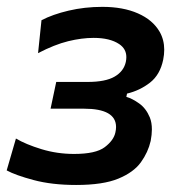

<svg xmlns="http://www.w3.org/2000/svg" viewBox="-24 -529 530 560"><path d="M198 10.5Q127.5 10.5 74.2 -3.8Q21 -18 -4.5 -32L22.5 -125Q51 -108 96.8 -94Q142.5 -80 192 -80Q255.5 -80 281.5 -99.8Q307.5 -119.5 312.5 -142.5Q314.5 -151 314.5 -158.5Q314.5 -212 221 -212H123.5L140 -290H231.5Q283.5 -290 310.2 -305.5Q337 -321 343 -348.5Q344.5 -356 344.5 -362.5Q344.5 -386.5 323.5 -400.5Q296.5 -418.5 249 -418.5Q214.5 -418.5 174.8 -408.8Q135 -399 87 -374L97 -470Q129.5 -487 176.2 -498Q223 -509 274.5 -509Q335 -509 378.2 -490Q421.5 -471 441.5 -436.5Q455 -413 455 -384Q455 -370 452 -355Q443 -311 413.5 -288Q384 -265 346.5 -256L344.5 -246.5Q362 -241.5 382 -227.2Q402 -213 413 -186.5Q419 -171.5 419 -151.5Q419 -136.5 415.5 -118Q408 -85 387 -55.8Q366 -26.5 321.2 -8Q276.5 10.5 198 10.5Z"/></svg>

Font: Heraclito Medium
Style: Italic
Weight: 500
Italic angle: -12°
Designer: Kostas Bartsokas (font) & Cristiano Sobral (main changes)
Foundry: Kostas Bartsokas (font) & Cristiano Sobral (main changes)
Version: Version 1.00;July 8, 2020;FontCreator 13.0.0.2655 64-bit